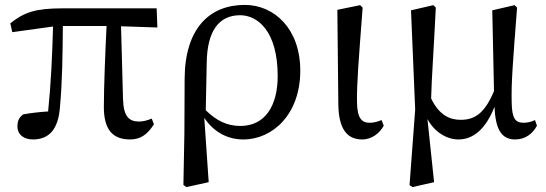

<svg xmlns="http://www.w3.org/2000/svg" viewBox="-20 -554 2224 782"><path d="M473 -447 621 -442 618 -520H234C125 -520 78 -504 22 -459L30 -423L196 -446C193 -334 188 -217 176 -100C140 -98 100 -93 74 -88C60 -77 51 -65 51 -39C51 -5 78 14 114 14C178 14 217 -25 224 -116C234 -221 235 -337 236 -448H414C409 -347 403 -199 403 -118C403 -27 438 14 510 14C551 14 580 -5 607 -48L598 -71C581 -64 564 -59 546 -59C506 -59 483 -79 481 -151Z M959 -41C903 -41 860 -64 818 -105C819 -144 822 -309 822 -300C824 -424 869 -492 958 -492C1028 -492 1111 -429 1111 -244C1111 -125 1061 -41 959 -41ZM731 -11 727 199 739 208 830 188 812 -74C852 -14 909 14 971 14C1091 14 1203 -89 1203 -266C1203 -437 1097 -534 977 -534C833 -534 733 -438 732 -233Z M1455 14C1496 14 1527 -13 1543 -42L1534 -65C1520 -59 1503 -54 1486 -54C1454 -54 1435 -71 1434 -138C1433 -214 1440 -298 1457 -523L1447 -533L1354 -514L1358 -130C1359 -31 1392 14 1455 14Z M2159 -65C2145 -58 2128 -54 2113 -54C2078 -54 2065 -72 2064 -139C2062 -216 2069 -302 2086 -523L2076 -533L1985 -512L1992 -183C1953 -90 1912 -66 1856 -66C1813 -66 1769 -84 1736 -153C1738 -239 1746 -337 1755 -523L1745 -533L1654 -512L1671 -108L1648 200L1660 208L1748 188L1721 -69C1750 -15 1801 14 1847 14C1909 14 1959 -30 1994 -119C1998 -33 2019 14 2078 14C2120 14 2150 -10 2167 -42Z"/></svg>

Font: Source Han Serif JP Medium
Style: Regular
Weight: 500
Designer: Ryoko NISHIZUKA 西塚涼子 (kana & ideographs); Frank Grießhammer (Latin, Greek & Cyrillic); Wenlong ZHANG 张文龙 (bopomofo); San
Foundry: Adobe Systems Incorporated
Version: Version 1.001;PS 1.001;hotconv 16.6.54;makeotf.lib2.5.65590